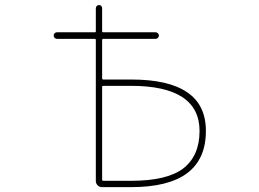

<svg xmlns="http://www.w3.org/2000/svg" viewBox="-20 -773 1040 770"><path d="M388.7 -22.5Q378.9 -22.5 371.6 -29.8Q364.3 -37.1 364.3 -46.9V-612.3Q364.3 -617.2 360.4 -617.2H208Q203.1 -617.2 199.2 -621.1Q195.3 -625 195.3 -630.4Q195.3 -635.7 199.2 -639.6Q203.1 -643.6 208 -643.6H360.4Q364.3 -643.6 364.3 -647.5V-740.2Q364.3 -745.1 368.2 -749Q372.1 -752.9 377.4 -752.9Q382.8 -752.9 386.2 -749Q389.6 -745.1 389.6 -740.2V-647.5Q389.6 -643.6 394.5 -643.6H603.5Q609.4 -643.6 613.3 -639.6Q617.2 -635.7 617.2 -630.4Q617.2 -625 613.3 -621.1Q609.4 -617.2 603.5 -617.2H394.5Q389.6 -617.2 389.6 -612.3V-459Q389.6 -454.1 394.5 -454.1H505.9Q657.2 -454.1 731.4 -402.3Q768.6 -377 787.1 -338.4Q805.7 -299.8 805.7 -248Q805.7 -191.4 787.1 -149.4Q768.6 -107.4 731.4 -79.1Q656.2 -22.5 505.9 -22.5ZM389.6 -51.8Q389.6 -47.9 394.5 -47.9H505.9Q648.4 -47.9 713.9 -96.7Q780.3 -147.5 780.3 -248Q780.3 -337.9 710.9 -383.8Q641.6 -428.7 505.9 -428.7H394.5Q389.6 -428.7 389.6 -424.8Z"/></svg>

Font: Rounded-X Mgen+ 1mn thin
Style: Regular
Weight: 100
Designer: [Source Han Sans]
Ryoko NISHIZUKA  (kana & ideographs); Paul D. Hunt (Latin, Greek & Cyrillic); Wenlong ZHANG  (bopomofo
Version: Version 1.059.20150602